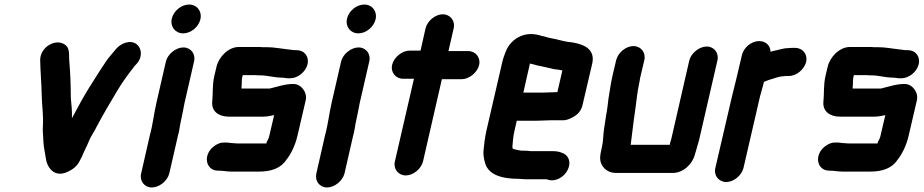

<svg xmlns="http://www.w3.org/2000/svg" viewBox="-20 -719 4070 846"><path d="M157 -455C158 -402 163 -350 164 -295C165 -249 172 -211 169 -164C167 -139 171 -121 171 -98C172 -72 179 -43 182 -21C187 18 219 66 278 38C313 22 325 5 341 -29C349 -50 364 -77 373 -100C382 -122 396 -139 406 -161C434 -214 466 -268 496 -318C520 -359 546 -393 573 -428L584 -440C611 -472 602 -510 581 -525C553 -545 512 -528 491 -503L481 -491C463 -470 451 -456 437 -433C415 -401 395 -367 373 -333L356 -305C351 -296 344 -284 336 -270C325 -248 308 -220 297 -198C298 -230 295 -257 292 -288C292 -336 290 -396 286 -441C282 -475 291 -506 265 -523C223 -551 157 -510 157 -455Z M711 -448 669 -265C658 -217 653 -168 640 -122L602 45C594 78 616 107 649 107C682 107 718 78 726 45L764 -121C769 -137 771 -154 774 -171L784 -219C787 -235 790 -250 793 -265L835 -448C843 -481 821 -510 788 -510C755 -510 719 -481 711 -448ZM737 -637C729 -602 752 -572 787 -572C821 -572 855 -600 863 -634C871 -669 848 -699 813 -699C779 -699 745 -671 737 -637Z M1287 -498H1276C1267 -499 1260 -500 1253 -501C1251 -501 1248 -501 1244 -502C1215 -505 1188 -511 1157 -511H1138C1131 -512 1124 -512 1117 -512H1032C986 -512 944 -468 934 -425L924 -383C915 -342 919 -307 915 -269C912 -229 943 -205 988 -205H1139C1149 -205 1160 -206 1169 -208L1179 -210C1182 -211 1186 -211 1188 -212L1166 -118C1164 -110 1159 -100 1155 -93L1154 -87H1027C1022 -87 1017 -87 1012 -88C999 -88 987 -91 976 -91H970C953 -92 938 -86 922 -74C873 -36 886 31 939 33H945C961 33 980 37 998 37H1123C1173 37 1217 23 1241 -14C1262 -39 1281 -80 1290 -118L1327 -277C1335 -311 1308 -349 1273 -349C1235 -349 1203 -337 1169 -329H1044C1044 -335 1044 -340 1045 -343C1045 -355 1045 -370 1048 -383L1050 -388H1106C1113 -387 1119 -387 1126 -387C1159 -387 1188 -377 1220 -377C1230 -377 1242 -374 1252 -374H1258C1292 -374 1327 -402 1335 -436C1343 -470 1321 -498 1287 -498Z M1483 -448 1441 -265C1430 -217 1425 -168 1412 -122L1374 45C1366 78 1388 107 1421 107C1454 107 1490 78 1498 45L1536 -121C1541 -137 1543 -154 1546 -171L1556 -219C1559 -235 1562 -250 1565 -265L1607 -448C1615 -481 1593 -510 1560 -510C1527 -510 1491 -481 1483 -448ZM1509 -637C1501 -602 1524 -572 1559 -572C1593 -572 1627 -600 1635 -634C1643 -669 1620 -699 1585 -699C1551 -699 1517 -671 1509 -637Z M1855 -594 1833 -496H1785C1752 -496 1716 -467 1708 -434C1700 -401 1723 -372 1756 -372H1804L1720 -8C1712 25 1735 54 1768 54C1801 54 1836 25 1844 -8L1927 -370H2014C2047 -370 2083 -399 2091 -432C2099 -465 2076 -494 2043 -494H1956L1979 -594C1987 -627 1964 -656 1931 -656C1898 -656 1863 -627 1855 -594Z M2372 -311H2286L2315 -439L2332 -435C2342 -432 2352 -429 2361 -428C2382 -424 2403 -418 2423 -414L2440 -412L2456 -409H2458L2436 -313H2434C2422 -313 2387 -311 2372 -311ZM2406 -189H2459C2473 -188 2490 -194 2510 -206C2530 -218 2542 -235 2547 -257L2590 -441C2602 -501 2556 -523 2503 -532L2486 -534C2460 -537 2437 -546 2411 -550C2396 -552 2380 -559 2366 -561C2350 -566 2337 -569 2318 -569C2274 -569 2235 -542 2216 -508C2209 -495 2198 -466 2194 -449L2123 -142C2117 -114 2113 -84 2111 -61C2108 -43 2112 -20 2116 -6C2128 49 2186 69 2266 69C2275 69 2286 71 2296 71H2389L2395 73C2430 84 2468 58 2481 30C2500 -7 2482 -39 2455 -46C2445 -51 2430 -53 2416 -53H2318C2310 -54 2303 -55 2294 -55H2280C2274 -56 2269 -56 2266 -57L2252 -60C2247 -61 2244 -62 2241 -63H2240C2239 -65 2237 -72 2238 -76C2240 -97 2241 -117 2247 -143L2257 -187H2343C2358 -187 2392 -189 2406 -189Z M3042 -39C3043 -42 3044 -46 3046 -52C3050 -69 3060 -96 3064 -118L3141 -452C3149 -485 3127 -514 3094 -514C3061 -514 3025 -485 3017 -452L2940 -116C2938 -107 2936 -98 2933 -90L2931 -81H2759C2764 -119 2768 -153 2773 -193L2777 -221C2784 -266 2787 -312 2798 -360C2799 -369 2801 -377 2803 -386L2819 -454C2827 -487 2804 -516 2771 -516C2738 -516 2703 -487 2695 -454L2679 -386C2671 -352 2667 -317 2661 -284C2659 -266 2655 -231 2651 -213C2648 -196 2645 -171 2642 -153C2637 -124 2639 -99 2632 -70L2629 -56C2620 -18 2624 1 2643 23C2657 36 2674 43 2694 43H2945C2990 43 3032 4 3042 -39Z M3532 -446C3540 -479 3517 -508 3484 -508H3474C3467 -508 3460 -508 3454 -507C3445 -507 3435 -506 3424 -503C3407 -498 3391 -496 3375 -491C3375 -516 3356 -538 3325 -538C3291 -538 3257 -510 3249 -476L3225 -374C3219 -350 3211 -319 3205 -293L3132 21C3124 54 3147 83 3180 83C3213 83 3248 54 3256 21L3329 -295C3334 -315 3342 -339 3346 -358C3356 -363 3373 -369 3385 -372C3399 -376 3417 -383 3431 -383C3436 -384 3441 -384 3446 -384H3456C3489 -384 3524 -413 3532 -446Z M3980 -498H3969C3960 -499 3953 -500 3946 -501C3944 -501 3941 -501 3937 -502C3908 -505 3881 -511 3850 -511H3831C3824 -512 3817 -512 3810 -512H3725C3679 -512 3637 -468 3627 -425L3617 -383C3608 -342 3612 -307 3608 -269C3605 -229 3636 -205 3681 -205H3832C3842 -205 3853 -206 3862 -208L3872 -210C3875 -211 3879 -211 3881 -212L3859 -118C3857 -110 3852 -100 3848 -93L3847 -87H3720C3715 -87 3710 -87 3705 -88C3692 -88 3680 -91 3669 -91H3663C3646 -92 3631 -86 3615 -74C3566 -36 3579 31 3632 33H3638C3654 33 3673 37 3691 37H3816C3866 37 3910 23 3934 -14C3955 -39 3974 -80 3983 -118L4020 -277C4028 -311 4001 -349 3966 -349C3928 -349 3896 -337 3862 -329H3737C3737 -335 3737 -340 3738 -343C3738 -355 3738 -370 3741 -383L3743 -388H3799C3806 -387 3812 -387 3819 -387C3852 -387 3881 -377 3913 -377C3923 -377 3935 -374 3945 -374H3951C3985 -374 4020 -402 4028 -436C4036 -470 4014 -498 3980 -498Z"/></svg>

Font: Electronic
Style: ThkIt
Weight: 900
Version: Version 1.011